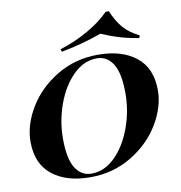

<svg xmlns="http://www.w3.org/2000/svg" viewBox="-91 -924 962 1023"><g transform="rotate(-10 389.5 -413.0)"><path d="M34 -227Q34 -318 89.5 -410Q145 -502 244.5 -562Q344 -622 468 -622Q597 -622 673.5 -561Q750 -500 750 -381Q750 -290 694.5 -198Q639 -106 539.5 -46Q440 14 316 14Q187 14 110.5 -47Q34 -108 34 -227ZM207 -213Q207 -105 238.5 -54.5Q270 -4 325 -4Q396 -4 453.5 -61Q511 -118 544 -208.5Q577 -299 577 -395Q577 -503 545.5 -553.5Q514 -604 459 -604Q388 -604 330.5 -547Q273 -490 240 -399.5Q207 -309 207 -213ZM282 -671 277 -685Q360 -711 432 -752.5Q504 -794 548 -840H566Q589 -784 620.5 -747.5Q652 -711 705 -685L701 -671Q636 -682 592.5 -695.5Q549 -709 500 -730Q396 -692 282 -671Z"/></g></svg>

Font: Playfair Display SC
Style: Bold Italic
Weight: 700
Italic angle: -14°
Designer: Claus Eggers Sørensen
Foundry: Claus Eggers Sørensen
Version: Version 1.200; ttfautohint (v1.6)